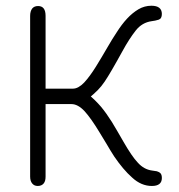

<svg xmlns="http://www.w3.org/2000/svg" viewBox="-20 -624 609 653"><path d="M108.5 8.5C108.5 8.5 108.5 8.5 108.5 8.5C100 8.5 94 5.5 89.5 0C85 -5.5 82.5 -13 82.5 -23.5C82.5 -23.5 82.5 -23.5 82.5 -23.5C82.5 -23.5 82.5 -570 82.5 -570C82.5 -580.5 85 -589 89.5 -595C94 -600.5 100.5 -603.5 109.5 -603.5C109.5 -603.5 109.5 -603.5 109.5 -603.5C126.5 -603.5 135 -592.5 135 -570C135 -570 135 -570 135 -570C135 -570 135 -322.5 135 -322.5C135 -322.5 228 -322.5 228 -322.5C240.5 -322.5 253 -329.5 266.5 -343.5C279.5 -357.5 292.5 -375.5 306 -397C319.5 -418.5 332.5 -441 346 -464C346 -464 346 -464 346 -464C356 -481.5 366.5 -498.5 377.5 -515C388 -531.5 399.5 -547 412 -560.5C424.5 -574 437.5 -584.5 451 -592.5C464.5 -600.5 479.5 -604.5 495 -604.5C495 -604.5 495 -604.5 495 -604.5C518.5 -604.5 530.5 -595 530.5 -576.5C530.5 -576.5 530.5 -576.5 530.5 -576.5C530.5 -566 527 -559.5 519.5 -557C512 -554.5 504 -553 496 -552C496 -552 496 -552 496 -552C474 -549 456 -538.5 441.5 -520C427 -501.5 412 -478.5 396.5 -450C396.5 -450 396.5 -450 396.5 -450C382 -424 370.5 -403 361 -387C351.5 -370.5 343 -357 336 -346.5C328.5 -335.5 321 -326 312.5 -317.5C304 -309 293.5 -299.5 281 -289C281 -289 281 -289 281 -289C281 -289 280.5 -303 280.5 -303C297 -289.5 311 -275.5 323.5 -261C336 -246 348 -229 360 -210C371.5 -191 384.5 -169 399 -143.5C399 -143.5 399 -143.5 399 -143.5C418.5 -109.5 435 -85 449 -70.5C462.5 -55.5 478.5 -46.5 497 -44C497 -44 497 -44 497 -44C502.5 -43.5 508 -42.5 513.5 -41.5C518.5 -40 522.5 -38 526 -34.5C529 -31 530.5 -26 530.5 -18.5C530.5 -18.5 530.5 -18.5 530.5 -18.5C530.5 -0.5 519 8.5 496.5 8.5C496.5 8.5 496.5 8.5 496.5 8.5C472.5 8.5 450 -1 429.5 -20C408.5 -38.5 388.5 -62.5 369 -91C369 -91 369 -91 369 -91C359.5 -106 350.5 -120 343 -133.5C335 -146.5 327 -159.5 319 -173C319 -173 319 -173 319 -173C299.5 -205.5 282 -230 267.5 -246C252.5 -262 237.5 -270 223 -270C223 -270 223 -270 223 -270C223 -270 135 -270 135 -270C135 -270 135 -23.5 135 -23.5C135 -13 133 -5.5 128.5 0C124 5.5 117 8.5 108.5 8.5Z"/></svg>

Font: Jura-Fortis-Regular
Style: Regular
Weight: 500
Designer: Daniel Johnson, Alexei Vanyashin, Mirko Velimirovic
Foundry: Daniel Johnson
Version: ""